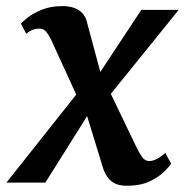

<svg xmlns="http://www.w3.org/2000/svg" viewBox="-44 -584 591 614"><path d="M361.5 10Q340 10 325.5 3.5Q311 -3 301.8 -15Q292.5 -27 286.5 -43.5L219 -263.5L262.5 -257L101 0H-23.5L233 -323.5L222 -233L119.5 -457Q113 -470.5 104.5 -481.5Q96 -492.5 83 -492.5Q69 -492.5 58.5 -487.8Q48 -483 40 -476L23 -508Q27.5 -514.5 44.8 -528Q62 -541.5 90 -553Q118 -564.5 155.5 -564.5Q177 -564.5 193 -558.8Q209 -553 219.2 -542.2Q229.5 -531.5 233 -517L290.5 -303L247.5 -309.5L408 -552.5H527.5L277 -242.5L287.5 -331.5L391.5 -115Q400.5 -96.5 409.8 -82.8Q419 -69 433.5 -69Q443 -69 455.2 -74.5Q467.5 -80 484.5 -95L503.5 -60.5Q499 -53.5 482.2 -36.2Q465.5 -19 435.8 -4.5Q406 10 361.5 10Z"/></svg>

Font: Merriweather 24pt SemiBold
Style: Italic
Weight: 600
Italic angle: -7.8°
Version: Version 2.101